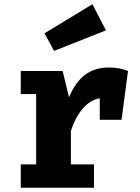

<svg xmlns="http://www.w3.org/2000/svg" viewBox="-20 -876 655 896"><path d="M76.9 0V-108.7H148.7V-436.9H76.9V-544.6H272.3L302.1 -422.1Q331.3 -492.3 376.7 -526.7Q422.1 -561 487.7 -561Q515.4 -561 536.9 -556.7Q558.5 -552.3 577.4 -544.6L547.2 -316.9H445.6V-417.4Q399.5 -409.2 364.6 -367.4Q329.7 -325.6 310.8 -264.6V-108.7H418.5V0ZM411.3 -856.4 474.4 -734.4 232.3 -638.5 187.7 -720.5Z"/></svg>

Font: FiraCode Nerd Font Mono
Style: Bold
Weight: 700
Monospace: yes
Designer: Carrois Corporate, Edenspiekermann AG, Nikita Prokopov
Foundry: Carrois Corporate, Edenspiekermann AG, Nikita Prokopov
Version: Version 6.002;Nerd Fonts 3.3.0